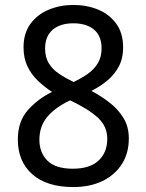

<svg xmlns="http://www.w3.org/2000/svg" viewBox="-20 -745 591 775"><path d="M276 10Q169 10 110.5 -41.5Q52 -93 52 -182Q52 -255 92.5 -300.5Q133 -346 190 -374Q158 -395 132 -420Q106 -445 90.5 -478Q75 -511 75 -554Q75 -611 103 -649Q131 -687 177 -706Q223 -725 276 -725Q331 -725 376.5 -706Q422 -687 449.5 -649Q477 -611 477 -553Q477 -510 460 -477.5Q443 -445 414.5 -421Q386 -397 349 -378Q387 -358 421.5 -331.5Q456 -305 478 -269.5Q500 -234 500 -186Q500 -126 471.5 -82Q443 -38 393 -14Q343 10 276 10ZM274 -64Q343 -64 378 -97Q413 -130 413 -185Q413 -235 375 -270Q337 -305 263 -340Q202 -311 170.5 -273Q139 -235 139 -181Q139 -129 171.5 -96.5Q204 -64 274 -64ZM277 -414Q309 -429 334.5 -447Q360 -465 375 -490Q390 -515 390 -550Q390 -600 359.5 -625.5Q329 -651 275 -651Q241 -651 215.5 -639.5Q190 -628 176 -605.5Q162 -583 162 -550Q162 -514 177 -489.5Q192 -465 218 -447.5Q244 -430 277 -414Z"/></svg>

Font: oriya15
Style: Book
Weight: 400
Designer: Jelle Bosma - Monotype Design Team
Foundry: Monotype Imaging Inc.
Version: Version 2.003